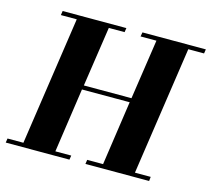

<svg xmlns="http://www.w3.org/2000/svg" viewBox="-92 -724 917 833"><g transform="rotate(15 367.0 -307.5)"><path d="M0 0 2.9 -19H74.2L159.2 -596.2H87.9L90.8 -615.2H377L374 -596.2H303.2L263.2 -327.1H477.1L517.1 -596.2H445.8L449.2 -615.2H733.9L731 -596.2H660.2L575.2 -19H646L644 0H357.9L360.8 -19H432.1L474.1 -308.1H259.8L217.8 -19H289.1L286.1 0Z"/></g></svg>

Font: Hjet
Style: Italic
Weight: 400
Designer: T. Christopher White
Version: Version 1.2